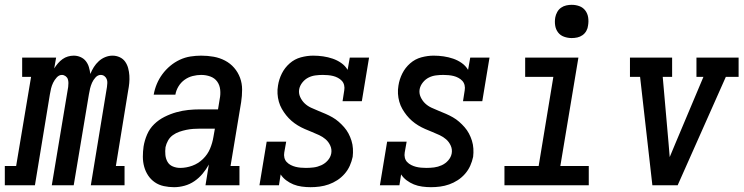

<svg xmlns="http://www.w3.org/2000/svg" viewBox="-67 -769 3087 797"><path d="M-47 0V-80H0L62 -450H25V-530H166L158 -485Q165 -496 173.5 -506Q182 -516 192.5 -523.5Q203 -531 215 -534.5Q227 -538 239 -538Q239 -538 239 -538Q239 -538 239 -538Q254 -538 267.5 -532Q281 -526 289.5 -515Q298 -504 302 -490.5Q306 -477 308 -462Q314 -477 322.5 -490.5Q331 -504 343 -515Q355 -526 370 -532Q385 -538 400 -538Q400 -538 400 -538Q400 -538 400 -538Q416 -538 430 -531.5Q444 -525 452.5 -513Q461 -501 465 -486Q469 -471 470 -455.5Q471 -440 469.5 -424Q468 -408 465 -393L414 -80H450V0H310L377 -408Q378 -416 378.5 -424.5Q379 -433 376 -440.5Q373 -448 366.5 -453Q360 -458 351 -458Q339 -458 329.5 -447.5Q320 -437 315 -425.5Q310 -414 307 -402Q304 -390 302 -377L239 0H148L216 -408Q217 -416 217 -424.5Q217 -433 214.5 -440.5Q212 -448 205 -453Q198 -458 190 -458Q178 -458 168.5 -447.5Q159 -437 153.5 -425.5Q148 -414 145 -402Q142 -390 140 -377L78 0Z M656 8H655Q655 8 655 8Q655 8 655 8Q634 8 613 3.5Q592 -1 575.5 -12.5Q559 -24 548 -40.5Q537 -57 531.5 -77Q526 -97 526 -118.5Q526 -140 529 -161Q533 -186 543.5 -210.5Q554 -235 573 -253.5Q592 -272 616 -284Q640 -296 665 -303Q690 -310 714.5 -312.5Q739 -315 764 -315H838L845 -358Q849 -377 847 -396.5Q845 -416 834.5 -430.5Q824 -445 806 -451.5Q788 -458 768 -458Q751 -458 733 -453.5Q715 -449 699.5 -438Q684 -427 674 -410.5Q664 -394 661 -376H571Q575 -399 584 -420.5Q593 -442 607 -461Q621 -480 639.5 -495.5Q658 -511 679.5 -521Q701 -531 723.5 -534.5Q746 -538 768 -538Q795 -538 820 -533.5Q845 -529 867 -517.5Q889 -506 905 -487.5Q921 -469 929.5 -446Q938 -423 938 -397Q938 -371 934 -345L890 -80H927V0H786L800 -86Q789 -66 774 -48Q759 -30 740 -17Q721 -4 699 2Q677 8 656 8ZM681 -72Q706 -72 731 -81Q756 -90 775.5 -109Q795 -128 805 -152Q815 -176 819 -201L825 -235H764Q750 -235 735.5 -234Q721 -233 706.5 -230Q692 -227 677.5 -222Q663 -217 650.5 -208Q638 -199 630.5 -185.5Q623 -172 620 -158Q618 -142 619.5 -126Q621 -110 628.5 -97Q636 -84 650.5 -78Q665 -72 681 -72Z M1222 8Q1204 8 1185.5 5.5Q1167 3 1151 -3.5Q1135 -10 1121 -20.5Q1107 -31 1098 -45L1091 0H1010L1040 -181H1121L1113 -136Q1111 -125 1113.5 -114.5Q1116 -104 1123 -96.5Q1130 -89 1140 -84Q1150 -79 1160 -76.5Q1170 -74 1181 -73Q1192 -72 1203 -72Q1219 -72 1235 -74Q1251 -76 1266.5 -83Q1282 -90 1293.5 -103Q1305 -116 1308 -132Q1311 -149 1304 -164.5Q1297 -180 1285 -190.5Q1273 -201 1258 -208Q1243 -215 1228 -221Q1213 -227 1198 -233.5Q1183 -240 1169 -248.5Q1155 -257 1143 -267.5Q1131 -278 1121 -290.5Q1111 -303 1103 -317Q1095 -331 1090.5 -347Q1086 -363 1085 -380Q1084 -397 1087 -414Q1091 -440 1103 -464Q1115 -488 1135.5 -506Q1156 -524 1182 -531Q1208 -538 1233 -538Q1254 -538 1274.5 -535Q1295 -532 1314 -525.5Q1333 -519 1349.5 -507.5Q1366 -496 1376 -479L1385 -530H1465L1435 -349H1355L1362 -394Q1364 -405 1361.5 -415.5Q1359 -426 1352 -433.5Q1345 -441 1335.5 -446Q1326 -451 1316 -453.5Q1306 -456 1294.5 -457Q1283 -458 1273 -458Q1258 -458 1242.5 -456Q1227 -454 1213 -447Q1199 -440 1188.5 -427Q1178 -414 1175 -399Q1172 -382 1179 -366.5Q1186 -351 1197.5 -340Q1209 -329 1224 -322Q1239 -315 1254 -309Q1269 -303 1284 -296.5Q1299 -290 1313 -282Q1327 -274 1339 -263.5Q1351 -253 1361.5 -241Q1372 -229 1379.5 -215Q1387 -201 1392 -185Q1397 -169 1398 -152Q1399 -135 1397 -118Q1393 -99 1385 -81Q1377 -63 1363.5 -47.5Q1350 -32 1333 -21Q1316 -10 1297.5 -3.5Q1279 3 1260 5.5Q1241 8 1222 8Z M1722 8Q1704 8 1685.5 5.5Q1667 3 1651 -3.5Q1635 -10 1621 -20.5Q1607 -31 1598 -45L1591 0H1510L1540 -181H1621L1613 -136Q1611 -125 1613.5 -114.5Q1616 -104 1623 -96.5Q1630 -89 1640 -84Q1650 -79 1660 -76.5Q1670 -74 1681 -73Q1692 -72 1703 -72Q1719 -72 1735 -74Q1751 -76 1766.5 -83Q1782 -90 1793.5 -103Q1805 -116 1808 -132Q1811 -149 1804 -164.5Q1797 -180 1785 -190.5Q1773 -201 1758 -208Q1743 -215 1728 -221Q1713 -227 1698 -233.5Q1683 -240 1669 -248.5Q1655 -257 1643 -267.5Q1631 -278 1621 -290.5Q1611 -303 1603 -317Q1595 -331 1590.5 -347Q1586 -363 1585 -380Q1584 -397 1587 -414Q1591 -440 1603 -464Q1615 -488 1635.5 -506Q1656 -524 1682 -531Q1708 -538 1733 -538Q1754 -538 1774.5 -535Q1795 -532 1814 -525.5Q1833 -519 1849.5 -507.5Q1866 -496 1876 -479L1885 -530H1965L1935 -349H1855L1862 -394Q1864 -405 1861.5 -415.5Q1859 -426 1852 -433.5Q1845 -441 1835.5 -446Q1826 -451 1816 -453.5Q1806 -456 1794.5 -457Q1783 -458 1773 -458Q1758 -458 1742.5 -456Q1727 -454 1713 -447Q1699 -440 1688.5 -427Q1678 -414 1675 -399Q1672 -382 1679 -366.5Q1686 -351 1697.5 -340Q1709 -329 1724 -322Q1739 -315 1754 -309Q1769 -303 1784 -296.5Q1799 -290 1813 -282Q1827 -274 1839 -263.5Q1851 -253 1861.5 -241Q1872 -229 1879.5 -215Q1887 -201 1892 -185Q1897 -169 1898 -152Q1899 -135 1897 -118Q1893 -99 1885 -81Q1877 -63 1863.5 -47.5Q1850 -32 1833 -21Q1816 -10 1797.5 -3.5Q1779 3 1760 5.5Q1741 8 1722 8Z M2027 0V-80H2169L2230 -450H2113V-530H2334L2259 -80H2377V0ZM2306 -611Q2290 -611 2274.5 -616.5Q2259 -622 2249.5 -634.5Q2240 -647 2237.5 -663.5Q2235 -680 2238 -697Q2240 -708 2246 -719Q2252 -730 2262 -737Q2272 -744 2283.5 -746.5Q2295 -749 2306 -749Q2323 -749 2338 -743.5Q2353 -738 2362.5 -725.5Q2372 -713 2374.5 -696.5Q2377 -680 2374 -663Q2373 -652 2367 -641Q2361 -630 2351 -623Q2341 -616 2329.5 -613.5Q2318 -611 2306 -611Z M2641 0 2590 -450H2548V-530H2723V-450H2684L2708 -177Q2709 -162 2710.5 -147Q2712 -132 2713 -117Q2719 -132 2725.5 -147Q2732 -162 2738 -177L2853 -450H2824V-530H2999V-450H2946L2746 0Z"/></svg>

Font: Iosevka Slab Medium Oblique
Style: Regular
Weight: 500
Italic angle: -9°
Monospace: yes
Designer: Belleve Invis
Foundry: Belleve Invis
Version: Version 11.1.1; ttfautohint (v1.8.3)